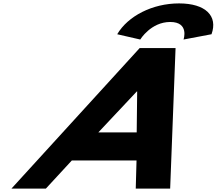

<svg xmlns="http://www.w3.org/2000/svg" viewBox="-20 -1107 1272 1127"><path d="M803.2 -875C803.2 -875 865.5 -978 979.2 -978C1092.9 -978 1057.3 -875 1057.3 -875L1221.5 -906C1260.4 -1013 1187.1 -1087 1031 -1087C874.9 -1087 730.8 -1013 668 -906ZM782.4 -330H557.4L782.8 -570H785.2ZM1010.5 -825H800L47.2 0H249.2L401.5 -165H781.4L776.8 0H978.8Z"/></svg>

Font: Hussar
Style: BdSuprExtOblFive
Weight: 700
Foundry: Cannot Into Space Fonts
Version: Version 2.00